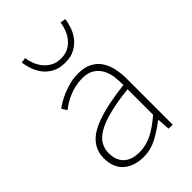

<svg xmlns="http://www.w3.org/2000/svg" viewBox="-235 -893 1006 1006"><g transform="rotate(-45 268.0 -390.0)"><path d="M278 -627Q320 -627 349 -642.5Q378 -658 397 -682Q416 -706 426 -734.5Q436 -763 439 -789L409 -793Q406 -769 396.5 -745Q387 -721 371 -701.5Q355 -682 332 -670Q309 -658 278 -658Q247 -658 224 -670Q201 -682 184.5 -701.5Q168 -721 158.5 -745Q149 -769 146 -793L117 -789Q120 -763 130 -734.5Q140 -706 158.5 -682Q177 -658 206.5 -642.5Q236 -627 278 -627ZM218 13Q272 13 319 -12Q366 -37 408 -70H411L416 0H446V-341Q446 -381 438 -417Q430 -453 411.5 -480.5Q393 -508 362 -524Q331 -540 284 -540Q252 -540 222.5 -532.5Q193 -525 168 -514.5Q143 -504 123.5 -492.5Q104 -481 92 -472L110 -443Q123 -453 141 -464.5Q159 -476 181 -485.5Q203 -495 228.5 -501Q254 -507 282 -507Q323 -507 348.5 -491Q374 -475 388 -449.5Q402 -424 406.5 -392.5Q411 -361 410 -329Q232 -309 149 -263Q66 -217 66 -130Q66 -93 78 -65.5Q90 -38 111 -21Q132 -4 159.5 4.5Q187 13 218 13ZM221 -20Q197 -20 175.5 -26Q154 -32 138 -45Q122 -58 112.5 -79.5Q103 -101 103 -131Q103 -164 119 -191Q135 -218 171 -238.5Q207 -259 266 -274Q325 -289 410 -298V-109Q358 -64 313.5 -42Q269 -20 221 -20Z"/></g></svg>

Font: Spoqa Han Sans Neo Thin
Style: Regular
Weight: 100
Designer: [Spoqa Han Sans Neo] Dong-huui Kim  Younghwa Kang  Yujin Lee  [Noto Sans] Ryoko NISHIZUKA  (kana & ideographs); Paul D. 
Foundry: Spoqa (http://www.spoqa-han-sans.com)
Version: Version 1.100;hotconv 1.0.109;makeotfexe 2.5.65596